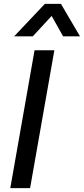

<svg xmlns="http://www.w3.org/2000/svg" viewBox="-20 -969 432 989"><path d="M33 0 158 -710H260L135 0ZM392 -782H305L246 -887L149 -782H53L211 -949H294Z"/></svg>

Font: Livvic Medium
Style: Italic
Weight: 500
Italic angle: -10°
Designer: Jacques Le Bailly, Baron von Fonthausen
Version: Version 1.001; ttfautohint (v1.8.2)